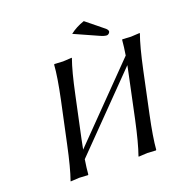

<svg xmlns="http://www.w3.org/2000/svg" viewBox="-144 -946 1032 1078"><g transform="rotate(-20 372.5 -407.5)"><path d="M472.7 -817.9 576.2 -733.9Q588.4 -722.2 586.4 -712.9Q581.1 -700.2 568.4 -698.2Q552.2 -698.7 527.8 -710L387.2 -772.9Q424.8 -802.2 472.7 -817.9ZM200.7 -444.8Q228 -574.2 232.9 -645L235.8 -647.9Q237.8 -647.9 286.1 -645Q286.1 -645 338.9 -647.9V-645Q314.5 -577.6 286.6 -444.8L234.4 -200.2Q228 -170.9 222.7 -141.1L627.9 -555.7Q636.2 -606.4 639.2 -645L641.6 -647.9Q643.6 -647.9 691.9 -645Q691.9 -645 744.6 -647.9L745.1 -645Q720.7 -577.6 692.4 -444.8L640.6 -200.2Q613.3 -70.8 607.9 0L605.5 2.9Q603.5 2.9 555.2 0Q555.2 0 502.4 2.9L502 0Q526.4 -68.8 554.7 -200.2L606.4 -444.8Q613.3 -476.1 618.2 -502L212.9 -87.4Q204.6 -36.1 202.1 0L199.2 2.9Q197.3 2.9 148.9 0Q148.9 0 96.2 2.9V0Q120.6 -68.8 148.4 -200.2Z"/></g></svg>

Font: Linux Biolinum Capitals O
Style: Italic Samll Caps
Weight: 400
Italic angle: -12°
Designer: Philipp H. Poll
Foundry: Philipp H. Poll
Version: Version 0.6.2